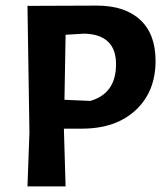

<svg xmlns="http://www.w3.org/2000/svg" viewBox="-20 -665 593 685"><path d="M325 -645Q426 -645 480.5 -594Q535 -543 535 -448Q535 -338 464 -272Q393 -206 272 -206H208V-204L214 0H78L85 -192L78 -644ZM282 -545 214 -541 210 -309 302 -305Q394 -331 394 -436Q394 -541 282 -545Z"/></svg>

Font: Alegreya Sans SC
Style: Bold
Weight: 700
Designer: Juan Pablo del Peral
Foundry: Huerta Tipografica
Version: Version 2.007